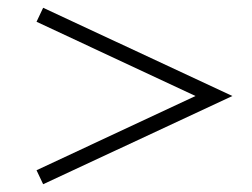

<svg xmlns="http://www.w3.org/2000/svg" viewBox="-20 -602 648 494"><path d="M74 -546 483 -355 74 -164 91 -128 578 -355 91 -582Z"/></svg>

Font: Playfair Display SC
Style: Regular
Weight: 400
Designer: Claus Eggers Sørensen
Foundry: Claus Eggers Sørensen
Version: Version 1.200; ttfautohint (v1.6)